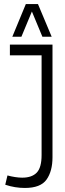

<svg xmlns="http://www.w3.org/2000/svg" viewBox="-20 -921 322 951"><path d="M6 -6 17 -52Q35 -47 54.5 -44Q74 -41 90 -41Q138 -41 162 -66Q186 -91 186 -153V-647H29V-700H240V-142Q240 -73 210.5 -31.5Q181 10 103 10Q54 10 6 -6ZM41 -739 108 -901H168L236 -739H190L138 -864L86 -739Z"/></svg>

Font: Georama Condensed Light
Style: Regular
Weight: 300
Width: 3
Designer: Jean-Baptiste Levee
Foundry: Production Type
Version: Version 1.000